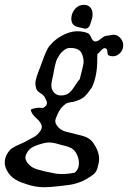

<svg xmlns="http://www.w3.org/2000/svg" viewBox="-109 -534 539 809"><path d="M244.1 -513.7Q261.7 -513.7 271.5 -502.9Q281.2 -492.2 281.2 -473.6Q281.2 -465.8 279.3 -457.5Q277.3 -449.2 273.4 -438.5Q270.5 -429.7 269 -425.8Q267.6 -421.9 262.2 -417.5Q256.8 -413.1 249 -413.1Q242.2 -414.1 228.5 -418Q226.6 -418 221.7 -419.4Q216.8 -420.9 215.3 -421.4Q213.9 -421.9 210 -423.3Q206.1 -424.8 204.1 -426.3Q202.1 -427.7 200.2 -429.7Q198.2 -431.6 196.3 -434.6Q191.4 -444.3 191.4 -454.1Q191.4 -477.5 206.5 -495.6Q221.7 -513.7 244.1 -513.7ZM410.2 -342.8Q410.2 -324.2 397 -310.5Q383.8 -296.9 366.2 -296.9Q356.4 -296.9 348.6 -300.8Q343.8 -302.7 343.3 -316.9Q342.8 -331.1 332 -331.1Q325.2 -331.1 315.4 -319.8Q305.7 -308.6 301.8 -306.6Q300.8 -303.7 300.8 -293V-282.2Q300.8 -212.9 278.3 -166Q275.4 -161.1 268.6 -152.3Q261.7 -143.6 258.3 -139.2Q254.9 -134.8 248.5 -128.4Q242.2 -122.1 233.9 -117.7Q225.6 -113.3 213.9 -109.4Q206.1 -105.5 190.4 -103.5Q174.8 -101.6 167 -95.7Q144.5 -80.1 131.8 -48.8Q124 -31.2 124 -24.4Q124 -17.6 126 -13.7Q138.7 12.7 169.4 21Q200.2 29.3 233.9 37.1Q267.6 44.9 284.2 68.4Q308.6 103.5 308.6 135.7Q308.6 150.4 301.8 173.8Q296.9 190.4 286.1 199.7Q275.4 209 254.9 220.7Q236.3 231.4 216.8 237.3Q197.3 243.2 186 244.6Q174.8 246.1 143.6 250Q99.6 254.9 78.1 254.9Q40 254.9 2.9 242.2Q-20.5 234.4 -32.2 229Q-43.9 223.6 -57.1 212.9Q-70.3 202.1 -79.1 185.5Q-88.9 168.9 -88.9 150.4Q-88.9 131.8 -79.1 115.2Q-70.3 98.6 -57.1 89.8Q-43.9 81.1 -23.4 72.8Q-2.9 64.5 8.8 56.6Q13.7 53.7 27.3 46.9Q41 40 47.9 33.2Q67.4 13.7 67.4 0Q66.4 -16.6 44.4 -35.6Q22.5 -54.7 20.5 -72.3Q39.1 -80.1 56.6 -80.1Q59.6 -80.1 63.5 -79.6Q67.4 -79.1 68.4 -79.1Q75.2 -79.1 82 -85.9Q88.9 -92.8 88.9 -100.6Q88.9 -107.4 79.1 -125Q75.2 -132.8 61 -141.6Q46.9 -150.4 43.9 -160.2Q40 -171.9 40 -183.6Q40 -201.2 61.5 -253.9Q63.5 -259.8 69.8 -276.9Q76.2 -293.9 78.6 -300.3Q81.1 -306.6 86.9 -319.3Q92.8 -332 98.1 -338.9Q103.5 -345.7 112.3 -354.5Q121.1 -363.3 131.8 -371.1Q176.8 -402.3 216.8 -402.3Q240.2 -402.3 260.7 -394.5Q268.6 -391.6 274.9 -376.5Q281.2 -361.3 290 -359.4H293.9Q302.7 -359.4 315.4 -370.1Q328.1 -380.9 336.9 -382.8Q366.2 -387.7 369.1 -387.7Q385.7 -387.7 397.9 -374Q410.2 -360.4 410.2 -342.8ZM1 117.2Q-2 123 -2 129.9Q-2 139.6 6.8 152.3Q11.7 158.2 17.1 163.1Q22.5 168 26.4 170.4Q30.3 172.9 38.6 176.3Q46.9 179.7 49.3 180.2Q51.8 180.7 63.5 183.6Q75.2 186.5 77.1 187.5Q85 188.5 98.6 191.9Q112.3 195.3 125 197.3Q137.7 199.2 152.3 199.2Q178.7 199.2 206.1 193.4Q223.6 178.7 223.6 153.3Q223.6 131.8 211.9 111.3Q208 104.5 203.1 99.1Q198.2 93.8 190.4 89.8Q182.6 85.9 178.7 84.5Q174.8 83 163.1 80.1Q151.4 77.1 147.5 76.2Q116.2 66.4 98.6 66.4Q85.9 66.4 71.3 70.3Q42 78.1 25.9 87.4Q9.8 96.7 1 117.2ZM107.4 -174.8Q107.4 -156.2 118.7 -144Q129.9 -131.8 147.5 -131.8Q168.9 -131.8 181.6 -142.1Q194.3 -152.3 206.5 -172.4Q218.8 -192.4 227.5 -201.2Q228.5 -208 235.8 -235.4Q243.2 -262.7 243.2 -275.4Q243.2 -293.9 233.4 -312.5Q222.7 -332 185.5 -332Q173.8 -332 163.1 -324.2Q155.3 -318.4 149.4 -312.5Q143.6 -306.6 139.2 -298.3Q134.8 -290 131.8 -285.6Q128.9 -281.2 126 -269.5Q123 -257.8 122.1 -254.9Q121.1 -252 118.2 -236.3Q115.2 -220.7 115.2 -218.8Q107.4 -187.5 107.4 -174.8Z"/></svg>

Font: Essays1743
Style: Italic
Weight: 500
Italic angle: -10°
Designer: Based on the typeface in a 1743 English translation of the essays of Montaigne.  PostScript/TrueType font designed by Jo
Version: Version 002.100